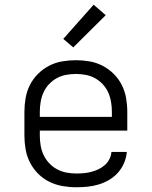

<svg xmlns="http://www.w3.org/2000/svg" viewBox="-20 -782 640 810"><path d="M302 8Q273 8 244 3Q215 -2 188.5 -15Q162 -28 141 -49Q120 -70 106.5 -96.5Q93 -123 88 -152Q83 -181 83 -210V-310Q83 -339 88 -368Q93 -397 106 -423Q119 -449 140 -470Q161 -491 187 -504.5Q213 -518 242 -523Q271 -528 300 -528Q329 -528 358 -523Q387 -518 413 -504.5Q439 -491 460 -470Q481 -449 494 -423Q507 -397 512 -368Q517 -339 517 -310V-231H148V-210Q148 -189 151.5 -168Q155 -147 164 -128Q173 -109 187.5 -93.5Q202 -78 220.5 -68Q239 -58 260 -54Q281 -50 302 -50Q318 -50 334 -51.5Q350 -53 365.5 -57Q381 -61 395.5 -68Q410 -75 422 -85.5Q434 -96 441.5 -110.5Q449 -125 450 -141H515Q513 -117 503.5 -94.5Q494 -72 478 -54Q462 -36 441 -23.5Q420 -11 397 -4Q374 3 350 5.5Q326 8 302 8ZM452 -289V-310Q452 -331 448.5 -352Q445 -373 436.5 -392Q428 -411 413.5 -426.5Q399 -442 381 -452Q363 -462 342 -466Q321 -470 300 -470Q279 -470 258 -466Q237 -462 219 -452Q201 -442 186.5 -426.5Q172 -411 163.5 -392Q155 -373 151.5 -352Q148 -331 148 -310V-289ZM289 -582 247 -618 375 -762 426 -718Z"/></svg>

Font: Iosevka Aile Light
Style: Regular
Weight: 300
Designer: Belleve Invis
Foundry: Belleve Invis
Version: Version 27.3.5; ttfautohint (v1.8.4)